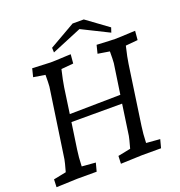

<svg xmlns="http://www.w3.org/2000/svg" viewBox="-154 -1008 1074 1143"><g transform="rotate(-20 383.5 -436.5)"><path d="M419 -44 499 -60Q516 -121 518 -135L546 -329H225L201 -165Q194 -119 192 -60L279 -53L265 0H143Q122 0 9 5L11 -44L91 -60Q108 -121 110 -135L174 -572Q176 -596 176 -646L102 -658L115 -710Q210 -705 230 -705Q258 -705 332 -709L359 -710L354 -653L277 -646Q261 -578 255 -538L232 -377L554 -382L582 -572Q584 -594 584 -646L510 -658L523 -710Q618 -705 638 -705Q666 -705 740 -709L767 -710L762 -653L685 -646Q668 -575 663 -538L609 -165Q602 -119 600 -60L687 -53L673 0H551Q530 0 417 5ZM459 -833 269 -754 268 -784 432 -878H503L640 -778L630 -748Z"/></g></svg>

Font: Andada Pro
Style: Italic
Weight: 400
Italic angle: -7°
Designer: Carolina Giovagnoli
Foundry: Huerta Tipografica
Version: Version 3.005; ttfautohint (v1.8.4)